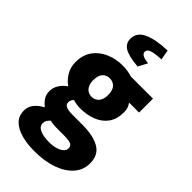

<svg xmlns="http://www.w3.org/2000/svg" viewBox="-291 -834 1121 1121"><g transform="rotate(45 269.5 -274.0)"><path d="M320 -567Q238 -574 206.5 -594.5Q175 -615 175 -652Q175 -704 228.5 -729Q282 -754 378 -757L389 -695Q332 -692 310 -683.5Q288 -675 288 -658Q288 -644 302.5 -635.5Q317 -627 350 -624ZM241 209Q184 209 136 196Q88 183 60 155.5Q32 128 32 84Q32 53 50.5 28.5Q69 4 103 -14V-18Q84 -32 70.5 -52.5Q57 -73 57 -103Q57 -130 72.5 -155Q88 -180 113 -197V-201Q86 -219 65.5 -252.5Q45 -286 45 -329Q45 -390 75 -430Q105 -470 152.5 -490Q200 -510 254 -510Q275 -510 295 -507Q315 -504 333 -498H516V-383H436V-379Q445 -367 449 -353Q453 -339 453 -322Q453 -265 426.5 -228.5Q400 -192 354.5 -174.5Q309 -157 254 -157Q241 -157 227 -159Q213 -161 196 -166Q188 -158 184.5 -151.5Q181 -145 181 -132Q181 -115 197.5 -107Q214 -99 253 -99H331Q424 -99 474 -69Q524 -39 524 29Q524 82 489.5 122.5Q455 163 391.5 186Q328 209 241 209ZM254 -252Q272 -252 286 -260.5Q300 -269 308 -286Q316 -303 316 -329Q316 -367 298.5 -385.5Q281 -404 254 -404Q227 -404 210 -385.5Q193 -367 193 -329Q193 -303 201 -286Q209 -269 223 -260.5Q237 -252 254 -252ZM266 111Q297 111 321 104Q345 97 359 84.5Q373 72 373 56Q373 34 354.5 27.5Q336 21 301 21H255Q228 21 212 19.5Q196 18 185 15Q173 26 167.5 36Q162 46 162 58Q162 85 191 98Q220 111 266 111Z"/></g></svg>

Font: Mada ExtraBold
Style: Regular
Weight: 800
Designer: Khaled Hosny
Version: Version 1.5